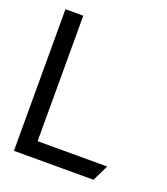

<svg xmlns="http://www.w3.org/2000/svg" viewBox="-112 -659 641 739"><g transform="rotate(20 208.5 -290.0)"><path d="M30 0H356L388 -66H103V-580H30Z"/></g></svg>

Font: Charger Sport
Style: Nrw
Weight: 400
Designer: Jasper
Foundry: Cannot Into Space Fonts
Version: Version 1.1